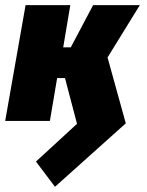

<svg xmlns="http://www.w3.org/2000/svg" viewBox="-61 -466 566 740"><path d="M150.9 253.9 423.8 9.3 353.5 -244.6 478 -446.3H297.9L211.9 -283.7H182.6L210 -446.3H37.6L-41 0H131.3L159.2 -165H189.5L235.8 11.2L77.6 156.7Z"/></svg>

Font: Roboto Flex Super Cond Black
Style: Italic
Weight: 900
Width: 3
Italic angle: -10°
Designer: Berlow after Robertson
Foundry: Google
Version: Version 3.200;Glyphs 3.3 (3311)